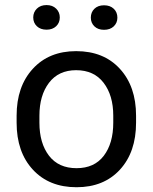

<svg xmlns="http://www.w3.org/2000/svg" viewBox="-20 -744 615 773"><path d="M46.9 -250V-278.3Q46.9 -396 112.1 -467Q177.2 -538.1 286.6 -538.1Q397.5 -538.1 462.6 -467Q527.8 -396 527.8 -278.3V-250Q527.8 -131.8 462.9 -61Q397.9 9.8 288.1 9.8Q177.7 9.8 112.3 -61Q46.9 -131.8 46.9 -250ZM138.7 -278.3V-250Q138.7 -167.5 177.2 -117.2Q215.8 -66.9 288.1 -66.9Q359.9 -66.9 397.9 -116.9Q436 -167 436 -250V-278.3Q436 -359.9 397.2 -410.6Q358.4 -461.4 286.6 -461.4Q215.8 -461.4 177.2 -410.6Q138.7 -359.9 138.7 -278.3ZM113.8 -673.8Q113.8 -694.8 128.4 -709.2Q143.1 -723.6 167.5 -723.6Q191.4 -723.6 206.1 -709.2Q220.7 -694.8 220.7 -673.8Q220.7 -652.3 206.1 -638.4Q191.4 -624.5 167.5 -624.5Q143.1 -624.5 128.4 -638.4Q113.8 -652.3 113.8 -673.8ZM345.7 -672.9Q345.7 -694.8 360.1 -708.7Q374.5 -722.7 398.9 -722.7Q423.3 -722.7 438 -708.7Q452.6 -694.8 452.6 -672.9Q452.6 -651.9 438 -637.9Q423.3 -624 398.9 -624Q374.5 -624 360.1 -637.9Q345.7 -651.9 345.7 -672.9Z"/></svg>

Font: Bert Sans Medium
Style: Regular
Weight: 500
Designer: Christian Robertson, Adam Twardoch, & Cristiano Sobral
Foundry: Google
Version: Version 12.135;January 10, 2020;FontCreator 12.0.0.2547 64-b